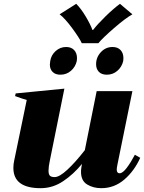

<svg xmlns="http://www.w3.org/2000/svg" viewBox="-20 -975 754 1005"><path d="M292 -900 379 -955Q404 -930 428.5 -889Q453 -848 464 -818H467Q491 -849 532.5 -889.5Q574 -930 608 -955L673 -900Q637 -880 577 -828Q517 -776 495 -749H408Q396 -776 357.5 -828Q319 -880 292 -900ZM241 -637Q241 -642 243 -656Q248 -687 271.5 -708Q295 -729 326 -729Q353 -729 368 -713Q383 -697 383 -671Q383 -661 382 -656Q375 -625 351.5 -604.5Q328 -584 296 -584Q270 -584 255.5 -598.5Q241 -613 241 -637ZM569 -729Q596 -729 611 -713Q626 -697 626 -671Q626 -661 625 -656Q618 -625 594.5 -604.5Q571 -584 539 -584Q512 -584 497.5 -599Q483 -614 483 -639Q483 -675 508 -702Q533 -729 569 -729ZM714 -149Q683 -80 630.5 -35Q578 10 510 10Q468 10 436 -9.5Q404 -29 404 -76Q404 -89 407 -105L409 -117Q365 -63 310.5 -26.5Q256 10 193 10Q50 10 50 -96Q50 -116 54 -133L120 -452Q103 -456 59 -472L62 -486L317 -511L241 -135Q234 -103 234 -82Q234 -62 241.5 -55Q249 -48 266 -48Q291 -48 333 -87Q375 -126 424 -189L486 -498H673L595 -115Q591 -95 591 -88Q591 -68 606 -68Q622 -68 643.5 -96.5Q665 -125 686 -165Z"/></svg>

Font: Trirong Black
Style: Italic
Weight: 900
Italic angle: -12°
Designer: Katatrad Team
Foundry: CadsonDemak
Version: Version 1.001